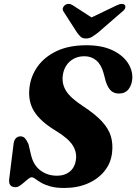

<svg xmlns="http://www.w3.org/2000/svg" viewBox="-20 -945 694 978"><path d="M307 12.5Q264.5 12.5 235.8 4.2Q207 -4 189 -14.8Q171 -25.5 160 -33.8Q149 -42 141.5 -42Q134.5 -42 124.8 -34.5Q115 -27 103.8 -17Q92.5 -7 81.2 0.8Q70 8.5 59 8.5Q42 8.5 33.5 -0.8Q25 -10 26.5 -30L48.5 -207Q50 -228 59.5 -239.2Q69 -250.5 84 -250.5Q98.5 -250.5 107.5 -240.5Q116.5 -230.5 125 -211L139 -152Q151.5 -102 187.2 -76Q223 -50 269.5 -50Q297 -50 317.2 -59.5Q337.5 -69 350 -86.5Q362.5 -104 366 -127Q373.5 -167.5 350.8 -204Q328 -240.5 262.5 -280Q185.5 -326.5 153.8 -377.8Q122 -429 130 -498Q136.5 -556.5 171.2 -605.8Q206 -655 268.5 -684.8Q331 -714.5 420.5 -714.5Q498 -714.5 550.8 -690Q603.5 -665.5 629.8 -626.8Q656 -588 654 -546Q652 -512.5 634.8 -490.5Q617.5 -468.5 586 -468.5Q561.5 -468.5 545.8 -482.5Q530 -496.5 519 -529.5L508 -571Q496 -615.5 470.8 -637Q445.5 -658.5 410 -658.5Q378.5 -658.5 355 -645.5Q331.5 -632.5 317.5 -610.8Q303.5 -589 300 -561.5Q294 -518.5 316.5 -482.2Q339 -446 401 -405.5Q465.5 -363.5 499.5 -326.2Q533.5 -289 544.8 -250.8Q556 -212.5 551 -168.5Q545.5 -115.5 513.2 -74.8Q481 -34 428 -10.8Q375 12.5 307 12.5ZM479 -835 352.5 -917Q330.5 -932 311.5 -919.5Q304 -914.5 300.5 -905.2Q297 -896 304 -885.5L372.5 -779Q382.5 -765.5 391.5 -757.2Q400.5 -749 418 -749Q435 -749 448.5 -757.2Q462 -765.5 479.5 -779L602.5 -885.5Q616 -896 618 -905.2Q620 -914.5 615.5 -919.5Q610 -925.5 599 -925Q588 -924.5 573 -917L402 -835Z"/></svg>

Font: Fraunces
Style: Bold Italic
Weight: 700
Italic angle: -16°
Version: Version 1.000;[b76b70a41]